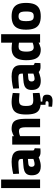

<svg xmlns="http://www.w3.org/2000/svg" viewBox="1228 -1972 968 3465"><g transform="rotate(-90 1712.5 -239.0)"><path d="M52 0V-703H205V0Z M445 12Q363 12 322.5 -28Q282 -68 282 -150Q282 -208 303.5 -239.5Q325 -271 366 -285Q407 -299 465 -302L577 -311V-337Q577 -367 560.5 -379.5Q544 -392 512 -392Q483 -392 446 -390Q409 -388 373 -385Q337 -382 311 -379L306 -485Q333 -492 370.5 -498.5Q408 -505 449 -509.5Q490 -514 526 -514Q591 -514 636.5 -498.5Q682 -483 706 -446.5Q730 -410 730 -345V-125Q733 -113 744.5 -106.5Q756 -100 770 -97L767 5Q744 7 718.5 8Q693 9 678 7Q652 4 633.5 -5.5Q615 -15 606 -25Q590 -18 564 -9Q538 0 507.5 6Q477 12 445 12ZM483 -99Q500 -99 517.5 -103Q535 -107 551 -112Q567 -117 577 -121V-220L489 -212Q461 -209 448 -194.5Q435 -180 435 -154Q435 -129 447 -114Q459 -99 483 -99Z M836 0V-503H988V-472Q1004 -482 1026 -491.5Q1048 -501 1072.5 -507.5Q1097 -514 1119 -514Q1190 -514 1229.5 -489.5Q1269 -465 1285.5 -408.5Q1302 -352 1302 -259V0H1149V-250Q1149 -297 1143 -326Q1137 -355 1122 -368Q1107 -381 1079 -381Q1063 -381 1046 -378Q1029 -375 1014 -370Q999 -365 989 -360V0Z M1608 12Q1519 12 1469 -14.5Q1419 -41 1399 -100Q1379 -159 1379 -255Q1379 -352 1402 -408.5Q1425 -465 1475.5 -489.5Q1526 -514 1608 -514Q1631 -514 1660 -511Q1689 -508 1718 -503Q1747 -498 1768 -493L1763 -371Q1743 -373 1718 -375Q1693 -377 1670 -378.5Q1647 -380 1633 -380Q1595 -380 1573 -368Q1551 -356 1542 -328.5Q1533 -301 1533 -255Q1533 -207 1541.5 -177.5Q1550 -148 1571.5 -135.5Q1593 -123 1633 -123Q1647 -123 1670.5 -124.5Q1694 -126 1719.5 -128Q1745 -130 1765 -131L1769 -10Q1749 -5 1720.5 -0.5Q1692 4 1662 8Q1632 12 1608 12ZM1626 225Q1596 225 1566 222Q1536 219 1519 216L1522 152Q1528 152 1547 152.5Q1566 153 1578 153Q1601 153 1610 146Q1619 139 1619 124Q1619 108 1609.5 103Q1600 98 1578 98H1554V-6H1612V40Q1678 41 1707.5 57Q1737 73 1737 125Q1737 178 1708 201.5Q1679 225 1626 225Z M1985 12Q1903 12 1862.5 -28Q1822 -68 1822 -150Q1822 -208 1843.5 -239.5Q1865 -271 1906 -285Q1947 -299 2005 -302L2117 -311V-337Q2117 -367 2100.5 -379.5Q2084 -392 2052 -392Q2023 -392 1986 -390Q1949 -388 1913 -385Q1877 -382 1851 -379L1846 -485Q1873 -492 1910.5 -498.5Q1948 -505 1989 -509.5Q2030 -514 2066 -514Q2131 -514 2176.5 -498.5Q2222 -483 2246 -446.5Q2270 -410 2270 -345V-125Q2273 -113 2284.5 -106.5Q2296 -100 2310 -97L2307 5Q2284 7 2258.5 8Q2233 9 2218 7Q2192 4 2173.5 -5.5Q2155 -15 2146 -25Q2130 -18 2104 -9Q2078 0 2047.5 6Q2017 12 1985 12ZM2023 -99Q2040 -99 2057.5 -103Q2075 -107 2091 -112Q2107 -117 2117 -121V-220L2029 -212Q2001 -209 1988 -194.5Q1975 -180 1975 -154Q1975 -129 1987 -114Q1999 -99 2023 -99Z M2549 12Q2511 12 2480 2.5Q2449 -7 2426.5 -26.5Q2404 -46 2389 -76.5Q2374 -107 2366.5 -150Q2359 -193 2359 -249Q2359 -334 2380.5 -393Q2402 -452 2449.5 -483Q2497 -514 2575 -514Q2597 -514 2627 -511Q2657 -508 2675 -505V-703H2828V0H2677L2676 -27Q2662 -19 2640.5 -10Q2619 -1 2595.5 5.5Q2572 12 2549 12ZM2591 -115Q2606 -115 2622 -118.5Q2638 -122 2652 -126.5Q2666 -131 2675 -134V-381Q2667 -383 2654 -384.5Q2641 -386 2627 -387Q2613 -388 2602 -388Q2567 -388 2548 -371Q2529 -354 2521.5 -323.5Q2514 -293 2514 -249Q2514 -211 2519 -185.5Q2524 -160 2534 -144.5Q2544 -129 2558.5 -122Q2573 -115 2591 -115Z M3151 12Q3066 12 3012.5 -15.5Q2959 -43 2934.5 -102Q2910 -161 2910 -254Q2910 -346 2935.5 -403Q2961 -460 3015 -487Q3069 -514 3151 -514Q3235 -514 3288.5 -487Q3342 -460 3367.5 -403Q3393 -346 3393 -254Q3393 -161 3368.5 -102Q3344 -43 3290.5 -15.5Q3237 12 3151 12ZM3151 -114Q3188 -114 3206.5 -128Q3225 -142 3231.5 -173Q3238 -204 3238 -254Q3238 -305 3230 -334Q3222 -363 3203.5 -376Q3185 -389 3151 -389Q3118 -389 3099 -376Q3080 -363 3072 -333.5Q3064 -304 3064 -254Q3064 -204 3071 -173Q3078 -142 3096.5 -128Q3115 -114 3151 -114Z"/></g></svg>

Font: Cairo ExtraBold
Style: Regular
Weight: 800
Designer: Mohamed Gaber, Accademia di Belle Arti di Urbino
Foundry: Kief Type Foundry, Accademia di Belle Arti di Urbino
Version: Version 3.117